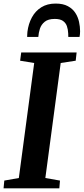

<svg xmlns="http://www.w3.org/2000/svg" viewBox="-26 -1030 458 1050"><path d="M-6.5 0 -2.5 -42.5 77 -56.5 161 -685.5 84 -698 90 -743H393L388 -698L306 -685.5L222 -56.5L302 -42.5L298.5 0ZM278 -1010.5Q319 -1010.5 345.2 -996.2Q371.5 -982 386 -959.5Q400.5 -937 406.2 -910.5Q412 -884 412 -859.5Q412 -851 411.2 -843Q410.5 -835 409 -828H347.5Q347.5 -832.5 347.2 -837.2Q347 -842 347 -847Q346 -869.5 339.8 -887.2Q333.5 -905 318 -915.8Q302.5 -926.5 273.5 -926.5Q237.5 -926.5 218.5 -911Q199.5 -895.5 192.2 -872.8Q185 -850 183.5 -828H122.5Q122.5 -835.5 123 -842.2Q123.5 -849 124 -856.5Q129.5 -900 148.5 -935Q167.5 -970 200 -990.2Q232.5 -1010.5 278 -1010.5Z"/></svg>

Font: Merriweather 36pt
Style: Bold Italic
Weight: 700
Italic angle: -7.8°
Version: Version 2.101